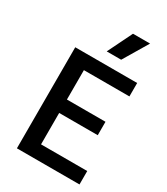

<svg xmlns="http://www.w3.org/2000/svg" viewBox="-197 -891 854 979"><g transform="rotate(30 230.0 -401.0)"><path d="M68 0V-595H432.5V-516H164.5V-79H436.5V0ZM139.5 -264V-343H391.5V-264ZM217.5 -657 288.5 -802H389L302.5 -657Z"/></g></svg>

Font: Encode Sans SC Condensed Medium
Style: Regular
Weight: 500
Width: 3
Designer: Multiple Designers
Foundry: Impallari Type
Version: Version 3.002